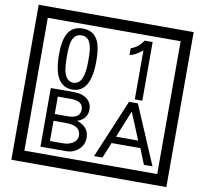

<svg xmlns="http://www.w3.org/2000/svg" viewBox="-106 -1075 1366 1281"><g transform="rotate(10 577.5 -435.0)"><path d="M1103 90H53V-960H1103ZM1028 15V-885H128V15ZM497 -656Q497 -442 371 -442Q244 -442 244 -656Q244 -744 265 -789Q294 -855 371 -855Q448 -855 477 -789Q497 -745 497 -656ZM444 -656Q444 -723 435 -752Q420 -809 371 -809Q322 -809 306 -752Q298 -723 298 -656Q298 -587 306 -553Q322 -488 371 -488Q419 -488 435 -554Q444 -587 444 -656ZM845 -450H794V-781Q748 -743 708 -735V-781Q759 -798 790 -847H845ZM522 -141Q522 -93 486.5 -61.5Q451 -30 403 -30H229V-427H388Q439 -427 471 -404Q508 -378 508 -329Q508 -266 440 -242Q522 -216 522 -141ZM457 -321Q457 -379 372 -379H285V-261H371Q457 -261 457 -321ZM469 -147Q469 -215 368 -215H285V-78H371Q408 -78 435 -93Q469 -112 469 -147ZM988 -30H930L887 -136H692L649 -30H592L759 -427H819ZM864 -183 788 -366 714 -183Z"/></g></svg>

Font: Unicode BMP Fallback SIL
Style: Regular
Weight: 400
Foundry: NRSI, SIL International
Version: Version 5.1 Based on Unicode 5.1